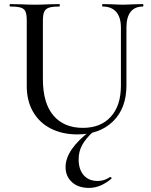

<svg xmlns="http://www.w3.org/2000/svg" viewBox="-20 -645 740 940"><path d="M483 -613Q480 -613 480 -619Q480 -625 483 -625L528 -624Q564 -622 585 -622Q603 -622 637 -624L680 -625Q682 -625 682 -619Q682 -613 680 -613Q640 -613 619.5 -587Q599 -561 599 -510V-227Q599 -115 533.5 -51Q468 13 359 13Q285 13 229 -15.5Q173 -44 142 -97.5Q111 -151 111 -223V-544Q111 -574 105 -588Q99 -602 82.5 -607.5Q66 -613 30 -613Q27 -613 27 -619Q27 -625 30 -625L80 -624Q124 -622 150 -622Q179 -622 221 -624L270 -625Q273 -625 273 -619Q273 -613 270 -613Q235 -613 218.5 -607Q202 -601 196 -586.5Q190 -572 190 -542V-258Q190 -140 241.5 -79.5Q293 -19 386 -19Q473 -19 522.5 -73.5Q572 -128 572 -226V-510Q572 -560 549 -586.5Q526 -613 483 -613ZM365 135Q365 184 389.5 212.5Q414 241 459 241Q491 241 518 222H520Q523 222 525.5 225Q528 228 525 230Q472 275 416 275Q363 275 332 246.5Q301 218 301 173Q301 87 424 -6L437 -1Q399 34 382 65.5Q365 97 365 135Z"/></svg>

Font: Cormorant Garamond Medium
Style: Regular
Weight: 500
Designer: Christian Thalmann (Catharsis Fonts)
Foundry: Catharsis Fonts
Version: Version 4.000